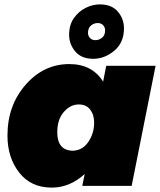

<svg xmlns="http://www.w3.org/2000/svg" viewBox="-20 -847 730 875"><path d="M405 -579Q351 -579 323 -612.5Q295 -646 295 -688Q295 -733 316 -763.5Q338.5 -795.5 370.5 -811.2Q402.5 -827 435 -827Q489 -827 517 -794Q545 -761 545 -718Q545 -653 501 -616Q457 -579 405 -579ZM415 -664Q431 -664 445 -675Q459 -686 459 -709Q459 -722 450 -732Q441 -742 425 -742Q409 -742 395 -731Q381 -720 381 -697Q381 -684 390 -674Q399 -664 415 -664ZM216 8Q121 8 67.5 -60.5Q14 -129 14 -229Q14 -366 96.5 -460.5Q179 -555 296 -555Q400 -555 450 -475L464 -547H689L580 0H355L366 -54Q298 8 216 8ZM308 -160Q355 -160 382 -199.5Q409 -239 409 -288Q409 -324 391 -347.5Q373 -371 339 -371Q301 -371 271 -337Q241 -303 241 -244Q241 -164 308 -160Z"/></svg>

Font: Argentum Sans Black
Style: Italic
Weight: 900
Italic angle: -11°
Designer: Julieta Ulanovsky (font), Cristiano Sobral (main changes and remaster)
Foundry: Julieta Ulanovsky (font), Cristiano Sobral (main changes and remaster)
Version: Version 2.007;June 15, 2022;FontCreator 14.0.0.2814 64-bit; 